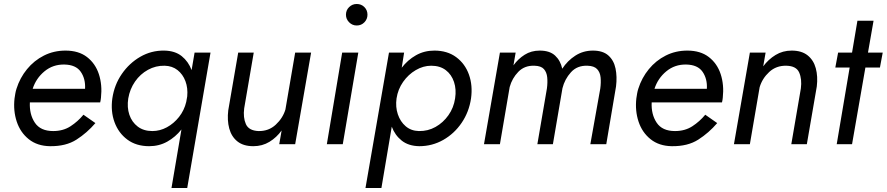

<svg xmlns="http://www.w3.org/2000/svg" viewBox="-20 -724 4452 964"><path d="M144 -278Q161 -331 203.5 -366Q246 -401 303 -400Q361 -399 385.5 -363.5Q410 -328 407 -278ZM130 -210H483Q485 -216 485.5 -222Q486 -228 487 -234Q494 -298 476.5 -351.5Q459 -405 417 -437.5Q375 -470 309 -470Q250 -470 200.5 -445Q151 -420 115.5 -376.5Q80 -333 63 -279Q59 -267 57 -255Q55 -243 53 -230Q46 -168 64 -113.5Q82 -59 124.5 -25Q167 9 231 10Q311 11 364 -23Q417 -57 459 -106L399 -148Q371 -114 334 -90Q297 -66 247 -66Q183 -66 155 -108Q127 -150 130 -210Z M544 -230Q535 -165 555 -110.5Q575 -56 619.5 -23Q664 10 729 10Q779 10 820 -13Q861 -36 891 -74L841 220H920L1037 -460H957L942 -372Q926 -415 892.5 -442Q859 -469 805 -470Q740 -471 684.5 -439Q629 -407 591.5 -352.5Q554 -298 544 -230ZM624 -230Q632 -277 658 -314.5Q684 -352 723 -373.5Q762 -395 807 -394Q845 -393 871.5 -372Q898 -351 911 -316.5Q924 -282 920 -240L915 -212Q905 -170 879 -137Q853 -104 818 -85Q783 -66 745 -66Q701 -66 671.5 -88.5Q642 -111 629.5 -148Q617 -185 624 -230Z M1206 -180 1254 -460H1176L1126 -170Q1120 -120 1131 -79Q1142 -38 1172 -14Q1202 10 1252 10Q1297 10 1333 -12Q1369 -34 1394 -69L1382 0H1462L1542 -460H1462L1413 -174Q1400 -131 1364.5 -98Q1329 -65 1278 -66Q1229 -68 1214.5 -101Q1200 -134 1206 -180Z M1717 -650Q1717 -628 1733 -612Q1749 -596 1771 -596Q1794 -596 1809.5 -612Q1825 -628 1825 -650Q1825 -673 1809.5 -688.5Q1794 -704 1771 -704Q1749 -704 1733 -688.5Q1717 -673 1717 -650ZM1698 -460 1621 0H1701L1779 -460Z M2345 -230Q2354 -295 2334.5 -349.5Q2315 -404 2270.5 -437Q2226 -470 2161 -470Q2110 -470 2068.5 -446.5Q2027 -423 1997 -384L2009 -460H1933L1815 220H1895L1947 -88Q1963 -45 1997 -18Q2031 9 2085 10Q2150 10 2205.5 -21.5Q2261 -53 2298 -107.5Q2335 -162 2345 -230ZM2265 -230Q2258 -183 2231.5 -145.5Q2205 -108 2166.5 -86.5Q2128 -65 2083 -66Q2044 -67 2017 -90Q1990 -113 1977.5 -150Q1965 -187 1971 -230Q1978 -276 2004 -313Q2030 -350 2067.5 -372Q2105 -394 2145 -394Q2189 -394 2218 -372Q2247 -350 2259.5 -312.5Q2272 -275 2265 -230Z M3073 -290Q3079 -339 3070.5 -380Q3062 -421 3034.5 -445.5Q3007 -470 2957 -470Q2908 -470 2868.5 -444.5Q2829 -419 2803 -379Q2794 -420 2767 -445Q2740 -470 2690 -470Q2647 -470 2614 -449Q2581 -428 2558 -396L2569 -460H2490L2410 0H2490L2539 -287Q2551 -331 2582.5 -363.5Q2614 -396 2664 -394Q2697 -393 2711 -377Q2725 -361 2727.5 -335.5Q2730 -310 2726 -280L2678 0H2756L2804 -281Q2815 -326 2846.5 -361Q2878 -396 2930 -394Q2963 -393 2978 -377Q2993 -361 2995.5 -335.5Q2998 -310 2994 -280L2944 0H3024Z M3266 -278Q3283 -331 3325.5 -366Q3368 -401 3425 -400Q3483 -399 3507.5 -363.5Q3532 -328 3529 -278ZM3252 -210H3605Q3607 -216 3607.5 -222Q3608 -228 3609 -234Q3616 -298 3598.5 -351.5Q3581 -405 3539 -437.5Q3497 -470 3431 -470Q3372 -470 3322.5 -445Q3273 -420 3237.5 -376.5Q3202 -333 3185 -279Q3181 -267 3179 -255Q3177 -243 3175 -230Q3168 -168 3186 -113.5Q3204 -59 3246.5 -25Q3289 9 3353 10Q3433 11 3486 -23Q3539 -57 3581 -106L3521 -148Q3493 -114 3456 -90Q3419 -66 3369 -66Q3305 -66 3277 -108Q3249 -150 3252 -210Z M4001 -280 3953 0H4031L4081 -290Q4087 -340 4076 -381Q4065 -422 4035 -446Q4005 -470 3955 -470Q3910 -470 3874 -448Q3838 -426 3812 -391L3824 -460H3745L3665 0H3745L3794 -286Q3807 -330 3842 -362.5Q3877 -395 3928 -394Q3978 -393 3992.5 -360Q4007 -327 4001 -280Z M4285 -620 4258 -460H4188L4174 -385H4246L4181 0H4258L4325 -385H4398L4412 -460H4338L4366 -620Z"/></svg>

Font: Jost* 400 Book Italic
Style: Italic
Weight: 400
Italic angle: -10°
Version: Version 3.200; ttfautohint (v0.97) -l 8 -r 50 -G 200 -x 14 -